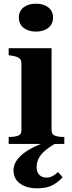

<svg xmlns="http://www.w3.org/2000/svg" viewBox="-20 -779 387 1039"><path d="M174 -608Q133 -608 107.5 -628.5Q82 -649 82 -684Q82 -719 107.5 -739Q133 -759 174 -759Q216 -759 241.5 -739Q267 -719 267 -684Q267 -649 241.5 -628.5Q216 -608 174 -608ZM259 -518V-73Q259 -52 277 -45Q295 -38 322 -38H328V0H27V-38H33Q60 -38 78 -45Q96 -52 96 -73V-435Q96 -456 83 -465Q70 -474 42 -478L27 -480V-518ZM282 -27 297 -12Q263 6 239.5 23.5Q216 41 202.5 58Q189 75 183.5 92Q178 109 178 124Q178 152 192.5 167Q207 182 231 182Q250 182 266 173Q282 164 294 152L319 180Q296 206 264.5 223Q233 240 182 240Q123 240 88 214Q53 188 53 143Q53 117 67.5 93.5Q82 70 110.5 48.5Q139 27 182 8Q225 -11 282 -27Z"/></svg>

Font: Roboto Serif 120pt Expanded SemiBold
Style: Regular
Weight: 600
Width: 7
Designer: Greg Gazdowicz
Foundry: Commercial Type
Version: Version 1.008